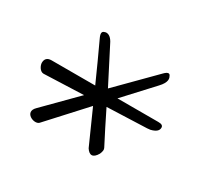

<svg xmlns="http://www.w3.org/2000/svg" viewBox="-80 -650 591 553"><g transform="rotate(30 215.5 -373.5)"><path d="M16 -369C16 -360 24 -344 36 -344L168 -349L68 -248C41 -222 84 -203 97 -216L206 -335L256 -223C267 -206 280 -205 292 -226C296 -235 297 -242 294 -247C277 -279 260 -314 241 -352L373 -357L383 -358C400 -362 408 -369 408 -379C408 -386 403 -389 392 -389H256L341 -481C361 -502 357 -514 354 -519C351 -528 344 -527 334 -517L218 -400L159 -515C152 -530 143 -537 134 -537C133 -537 131 -537 129 -536C120 -534 119 -527 125 -514C144 -473 163 -432 182 -389H37C23 -389 16 -382 16 -369Z"/></g></svg>

Font: VL Great Vibes
Style: Regular
Weight: 400
Designer: Robert E. Leuschke
Foundry: Robert E. Leuschke
Version: Version 1.001